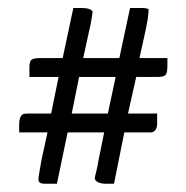

<svg xmlns="http://www.w3.org/2000/svg" viewBox="-20 -481 463 477"><path d="M121.4 -24.5H90.8Q75.5 -24.5 75.5 -34.7Q75.5 -40.8 77.6 -52Q79.6 -63.3 82.7 -81.6L98 -152H27.6V-170.4Q27.6 -193.9 38.8 -198Q42.9 -199 53.1 -199H107.1L125.5 -289.8H53.1V-314.3Q53.1 -329.6 59.2 -333.2Q65.3 -336.7 79.6 -336.7H135.7L162.2 -461.2H180.6Q206.1 -461.2 210.2 -452Q208.2 -439.8 206.1 -425.5L186.7 -336.7H276.5L303.1 -461.2H331.6Q343.9 -461.2 349 -458.2V-451L346.9 -432.7Q344.9 -422.4 341.8 -406.1L326.5 -336.7H395.9V-318.4Q395.9 -301 391.8 -295.4Q387.8 -289.8 370.4 -289.8H318.4L298 -199H370.4V-174.5Q370.4 -154.1 355.1 -152H288.8L263.3 -24.5H243.9Q220.4 -24.5 215.3 -36.7Q216.3 -44.9 219.4 -56.1Q222.4 -67.3 224.5 -81.6L238.8 -152H148ZM158.2 -199H248L267.3 -289.8H176.5Z"/></svg>

Font: Suravaram
Style: Regular
Weight: 400
Designer: Purushoth Kumar Guthula
Foundry: SiliconAndhra, USA.
Version: Version 1.0.4; ttfautohint (v1.2.42-39fb)